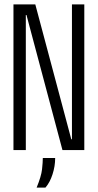

<svg xmlns="http://www.w3.org/2000/svg" viewBox="-20 -680 443 870"><path d="M41 0V-660H140L303 -49H306V-660H362V0H263L100 -612H97V0ZM146 170Q167 119 170.5 87Q174 55 174 36H230Q230 73 218 110Q206 147 186 170Z"/></svg>

Font: Bricolage Grotesque 96pt Condensed ExtraLight
Style: Regular
Weight: 200
Width: 3
Designer: Mathieu Triay
Foundry: Atelier Triay
Version: Version 1.001; ttfautohint (v1.8.4.7-5d5b);gftools[0.9.33.de